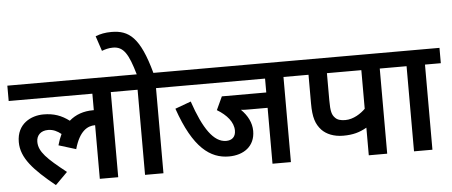

<svg xmlns="http://www.w3.org/2000/svg" viewBox="-56 -1033 2788 1184"><g transform="rotate(-5 1337.5 -440.5)"><path d="M0 -527H518V-425C516 -425 515 -425 513 -425C455 -425 405 -408 365 -373C317 -409 270 -426 206 -426C130 -426 40 -383 40 -269C40 -170 114 -92 245 15L320 -60C204 -152 154 -199 154 -261C154 -300 180 -328 226 -328C258 -328 283 -315 307 -296C297 -275 289 -253 282 -228L389 -195C420 -306 472 -332 516 -332H518V0H632V-527H730V-622H0Z M912 -527H1010V-622H904C843 -846 776 -896 668 -896C630 -896 599 -890 569 -878L600 -785C619 -792 641 -799 669 -799C735 -799 764 -750 801 -622H715V-527H798V0H912Z M1701 -527H1799V-622H996V-527H1587V-441H1312L1274 -359C1334 -323 1374 -276 1374 -224C1374 -184 1350 -165 1315 -165C1238 -165 1176 -255 1118 -426L1020 -390C1106 -141 1209 -68 1324 -68C1414 -68 1486 -116 1486 -212C1486 -262 1462 -309 1422 -348C1436 -346 1455 -346 1481 -346H1587V0H1701Z M2297 -527H2394V-622H1784V-527H1856V-350C1856 -262 1871 -220 1905 -183C1933 -154 1978 -134 2037 -134C2098 -134 2139 -146 2183 -171V0H2297ZM2183 -527V-288C2156 -261 2109 -229 2058 -229C2030 -229 2009 -235 1996 -249C1977 -268 1970 -289 1970 -359V-527Z M2577 -527H2675V-622H2380V-527H2463V0H2577Z"/></g></svg>

Font: Noto Sans SemiBold
Style: Italic
Weight: 600
Italic angle: -12°
Designer: Monotype Design Team
Foundry: Monotype Imaging Inc.
Version: Version 2.013